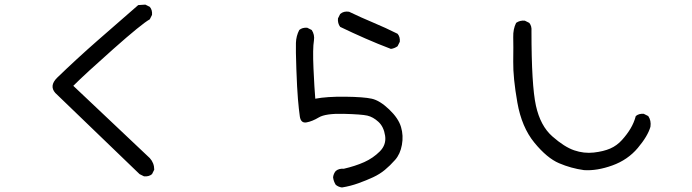

<svg xmlns="http://www.w3.org/2000/svg" viewBox="-20 -743 3040 843"><path d="M612.3 31.2 592.8 21.5 222.7 -335Q195.3 -366.2 230.5 -401.4Q317.4 -485.4 407.2 -564Q497.1 -642.6 586.9 -720.7L618.2 -722.7L637.7 -712.9Q649.4 -699.2 647.5 -677.7L637.7 -658.2Q602.5 -638.7 477.5 -527.8Q352.5 -417 301.8 -366.2L637.7 -48.8Q657.2 -27.3 657.2 2L647.5 21.5Q633.8 33.2 612.3 31.2Z M1481.4 80.1Q1465.8 78.1 1454.1 68.4Q1444.3 52.7 1442.4 35.2Q1444.3 19.5 1454.1 7.8Q1467.8 -3.9 1489.3 -2Q1540 -13.7 1579.1 -31.2Q1618.2 -48.8 1647.5 -78.1Q1676.8 -107.4 1670.9 -147Q1665 -186.5 1641.6 -208Q1618.2 -229.5 1592.8 -235.4Q1567.4 -241.2 1488.3 -243.2Q1409.2 -245.1 1379.9 -227.5Q1350.6 -210 1325.7 -205.6Q1300.8 -201.2 1296.4 -231.9Q1292 -262.7 1288.1 -308.6Q1284.2 -354.5 1281.2 -439.5Q1278.3 -524.4 1279.3 -554.7Q1280.3 -585 1293.9 -611.3Q1307.6 -623 1329.1 -621.1L1348.6 -611.3Q1362.3 -590.8 1358.4 -565.4Q1352.5 -530.3 1356.4 -442.4Q1360.4 -354.5 1364.3 -309.6Q1415 -319.3 1496.1 -318.4Q1577.1 -317.4 1612.3 -309.6Q1647.5 -301.8 1688.5 -262.7Q1729.5 -223.6 1740.7 -185.5Q1752 -147.5 1744.6 -106.9Q1737.3 -66.4 1714.8 -41Q1692.4 -15.6 1669.9 2.9Q1647.5 21.5 1618.2 35.2Q1588.9 48.8 1553.7 61.5Q1518.6 74.2 1481.4 80.1ZM1696.3 -528.3Q1639.6 -549.8 1584 -574.2Q1528.3 -598.6 1473.6 -625Q1461.9 -640.6 1463.9 -662.1L1473.6 -681.6Q1489.3 -695.3 1512.7 -691.4Q1565.4 -666 1619.1 -643.6Q1672.9 -621.1 1725.6 -594.7Q1737.3 -581.1 1735.4 -559.6L1725.6 -540Q1711.9 -530.3 1696.3 -528.3Z M2543.9 3.9Q2487.3 -3.9 2434.6 -26.4Q2381.8 -48.8 2326.2 -116.7Q2270.5 -184.6 2251.5 -293Q2232.4 -401.4 2233.4 -472.7Q2234.4 -543.9 2233.4 -579.6Q2232.4 -615.2 2246.1 -642.6Q2262.7 -654.3 2284.2 -652.3L2303.7 -642.6Q2315.4 -628.9 2313.5 -606.4Q2313.5 -368.2 2333 -279.3Q2352.5 -190.4 2405.3 -144Q2458 -97.7 2501 -83Q2543.9 -68.4 2586.9 -73.2Q2629.9 -78.1 2659.2 -90.8Q2688.5 -103.5 2710.9 -128.4Q2733.4 -153.3 2748.5 -178.7Q2763.7 -204.1 2771.5 -233.4Q2785.2 -245.1 2806.6 -243.2L2826.2 -233.4Q2839.8 -213.9 2835.9 -186.5Q2824.2 -145.5 2780.3 -93.3Q2736.3 -41 2668.5 -16.6Q2600.6 7.8 2543.9 3.9Z"/></svg>

Font: NaikaiFont
Style: Regular-Lite
Weight: 400
Version: Version 1.67